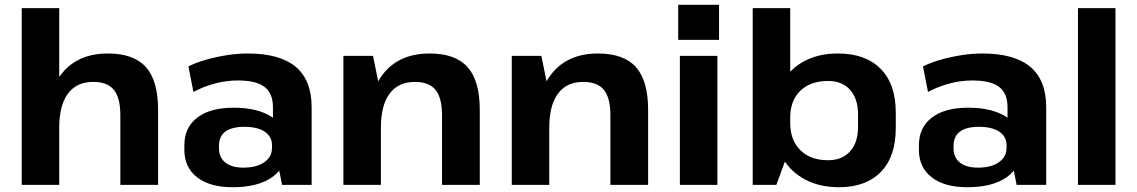

<svg xmlns="http://www.w3.org/2000/svg" viewBox="-20 -774 4762 804"><path d="M484 -291Q484 -364 457 -397.5Q430 -431 370 -431Q301 -431 264.5 -382Q228 -333 228 -239L171 -158L172 -227Q172 -384 239.5 -467Q307 -550 432 -550Q540 -550 591 -493Q642 -436 642 -314V0H484ZM71 -740H228V-378V0H71Z M1123 -194V-325Q1123 -383 1088 -410Q1053 -437 976 -437Q928 -437 880.5 -424.5Q833 -412 790 -389L769 -496Q801 -512 843 -524Q885 -536 930.5 -543Q976 -550 1017 -550Q1152 -550 1218.5 -494Q1285 -438 1285 -325V0H1161ZM954 10Q859 10 805.5 -31.5Q752 -73 752 -146V-166Q752 -240 806 -281.5Q860 -323 958 -323Q1061 -323 1120 -283Q1179 -243 1179 -169V-148Q1179 -74 1119.5 -32Q1060 10 954 10ZM999 -72Q1054 -72 1086.5 -94.5Q1119 -117 1119 -155V-166Q1119 -202 1088.5 -222.5Q1058 -243 1003 -243Q952 -243 924.5 -223.5Q897 -204 897 -163V-153Q897 -114 924 -93Q951 -72 999 -72Z M1831 -291Q1831 -364 1804 -397.5Q1777 -431 1717 -431Q1648 -431 1611.5 -382Q1575 -333 1575 -239L1519 -158V-227Q1519 -384 1586.5 -467Q1654 -550 1779 -550Q1887 -550 1938 -493Q1989 -436 1989 -314V0H1831ZM1418 -540H1542L1575 -378V0H1418Z M2536 -291Q2536 -364 2509 -397.5Q2482 -431 2422 -431Q2353 -431 2316.5 -382Q2280 -333 2280 -239L2224 -158V-227Q2224 -384 2291.5 -467Q2359 -550 2484 -550Q2592 -550 2643 -493Q2694 -436 2694 -314V0H2536ZM2123 -540H2247L2280 -378V0H2123Z M2984 -540V0H2827V-540ZM2991 -754V-607H2820V-754Z M3493 10Q3412 10 3351 -22.5Q3290 -55 3256.5 -113.5Q3223 -172 3222 -251V-292Q3223 -371 3256 -429Q3289 -487 3349 -518.5Q3409 -550 3489 -550Q3604 -550 3667.5 -486Q3731 -422 3731 -303V-237Q3731 -118 3668.5 -54Q3606 10 3493 10ZM3132 -740H3289V-158L3231 0H3132ZM3448 -103Q3506 -103 3539.5 -140Q3573 -177 3573 -242V-295Q3573 -361 3539.5 -398Q3506 -435 3448 -435Q3374 -435 3331.5 -394Q3289 -353 3289 -281V-260Q3289 -187 3331.5 -145Q3374 -103 3448 -103Z M4199 -194V-325Q4199 -383 4164 -410Q4129 -437 4052 -437Q4004 -437 3956.5 -424.5Q3909 -412 3866 -389L3845 -496Q3877 -512 3919 -524Q3961 -536 4006.5 -543Q4052 -550 4093 -550Q4228 -550 4294.5 -494Q4361 -438 4361 -325V0H4237ZM4030 10Q3935 10 3881.5 -31.5Q3828 -73 3828 -146V-166Q3828 -240 3882 -281.5Q3936 -323 4034 -323Q4137 -323 4196 -283Q4255 -243 4255 -169V-148Q4255 -74 4195.5 -32Q4136 10 4030 10ZM4075 -72Q4130 -72 4162.5 -94.5Q4195 -117 4195 -155V-166Q4195 -202 4164.5 -222.5Q4134 -243 4079 -243Q4028 -243 4000.5 -223.5Q3973 -204 3973 -163V-153Q3973 -114 4000 -93Q4027 -72 4075 -72Z M4651 -740V0H4494V-740Z"/></svg>

Font: Pathway Extreme 8pt Thin 12pt
Style: Bold
Weight: 700
Version: Version 1.001;gftools[0.9.26]